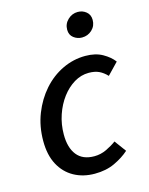

<svg xmlns="http://www.w3.org/2000/svg" viewBox="-109 -766 657 847"><g transform="rotate(-15 219.5 -342.5)"><path d="M218 12Q165 12 123.5 -11Q82 -34 58.5 -78Q35 -122 35 -186Q35 -253 57.5 -310Q80 -367 118 -410Q156 -453 206 -477Q256 -501 311 -501Q357 -501 389 -483Q421 -465 439 -441L389 -389Q372 -407 353 -416Q334 -425 306 -425Q271 -425 239.5 -406Q208 -387 183.5 -354.5Q159 -322 144.5 -279.5Q130 -237 130 -190Q130 -130 156.5 -96.5Q183 -63 236 -63Q265 -63 291.5 -75.5Q318 -88 338 -103L377 -50Q349 -25 309.5 -6.5Q270 12 218 12ZM319 -583Q298 -583 281 -596Q264 -609 264 -633Q264 -660 283.5 -678.5Q303 -697 329 -697Q351 -697 367.5 -683.5Q384 -670 384 -646Q384 -619 365 -601Q346 -583 319 -583Z"/></g></svg>

Font: Source Sans 3 Medium
Style: Italic
Weight: 500
Italic angle: -11°
Designer: Paul D. Hunt
Foundry: Adobe
Version: Version 3.052;hotconv 1.1.0;makeotfexe 2.6.0